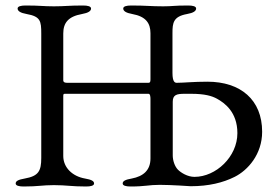

<svg xmlns="http://www.w3.org/2000/svg" viewBox="-20 -673 1008 698"><path d="M650 -332H675C725 -332 751 -324 769 -314C796 -299 843 -266 843 -189C843 -103 765 -30 687 -30C662 -30 638 -45 627 -56C615 -68 608 -90 608 -108V-303C608 -328 622 -332 650 -332ZM561 -1C603 -1 673 4 673 4C739 4 791 -9 833 -30C881 -54 933 -112 933 -194C933 -310 855 -376 734 -376C683 -376 648 -372 623 -372C617 -372 607 -373 607 -408V-553C607 -590 610 -613 660 -622C683 -626 693 -633 693 -642C693 -650 681 -653 664 -653C610 -653 609 -650 573 -650C528 -650 511 -653 457 -653C440 -653 428 -650 428 -642C428 -633 438 -626 461 -622C511 -613 527 -588 527 -552V-384C527 -375 525 -372 520 -372H224C218 -372 210 -373 210 -381V-551C210 -590 228 -613 278 -622C301 -626 311 -633 311 -642C311 -650 299 -653 282 -653C228 -653 217 -650 176 -650C136 -650 127 -653 73 -653C56 -653 44 -650 44 -642C44 -633 54 -626 77 -622C127 -613 130 -597 130 -551V-99C130 -51 120 -33 70 -24C47 -20 37 -15 37 -6C37 2 49 5 66 5C120 5 133 0 176 0C222 0 239 5 293 5C310 5 322 2 322 -6C322 -15 312 -20 289 -24C243 -32 210 -64 210 -106V-321C210 -329 210 -332 215 -332H520C526 -332 527 -321 527 -314V-97C527 -54 501 -32 459 -24C436 -20 426 -15 426 -6C426 2 438 5 455 5C509 5 520 -1 561 -1Z"/></svg>

Font: EB Garamond SC 08
Style: Regular
Weight: 400
Version: Version 0.016